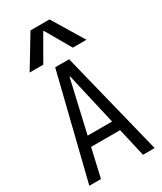

<svg xmlns="http://www.w3.org/2000/svg" viewBox="-244 -1085 988 1171"><g transform="rotate(-30 250.0 -500.0)"><path d="M20 0 201 -730H299L480 0H398L252 -636H248L102 0ZM112 -200V-270H388V-200ZM50 -780 183 -1000H317L450 -780H354L252 -957H248L146 -780Z"/></g></svg>

Font: M PLUS 1 Code
Style: Regular
Weight: 400
Designer: Coji Morishita
Foundry: UNDERFOREST DESIGN
Version: Version 1.005